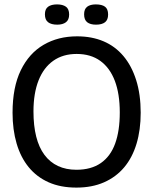

<svg xmlns="http://www.w3.org/2000/svg" viewBox="-20 -838 696 872"><path d="M327 14Q255 14 201 -10Q147 -34 110.5 -78.5Q74 -123 55.5 -186Q37 -249 37 -326Q37 -442 74.5 -519Q112 -596 178 -634.5Q244 -673 330 -673Q397 -673 450 -650.5Q503 -628 540.5 -583.5Q578 -539 598.5 -474Q619 -409 619 -326Q619 -248 600 -185Q581 -122 544 -78Q507 -34 452.5 -10Q398 14 327 14ZM327 -67Q394 -67 438 -97.5Q482 -128 503 -186Q524 -244 524 -327Q524 -412 501.5 -471Q479 -530 435.5 -561.5Q392 -593 328 -593Q266 -593 222 -562Q178 -531 155 -472.5Q132 -414 132 -332Q132 -267 144.5 -217.5Q157 -168 182 -134.5Q207 -101 243.5 -84Q280 -67 327 -67ZM416 -726Q390 -726 376 -737Q362 -748 362 -773Q362 -797 376 -807.5Q390 -818 415 -818Q443 -818 457 -807.5Q471 -797 471 -772Q471 -748 457 -737Q443 -726 416 -726ZM240 -726Q213 -726 198.5 -737Q184 -748 184 -773Q184 -797 198.5 -807.5Q213 -818 239 -818Q265 -818 279.5 -807.5Q294 -797 294 -772Q294 -748 279.5 -737Q265 -726 240 -726Z"/></svg>

Font: Bricolage Grotesque 96pt
Style: Regular
Weight: 400
Version: Version 1.001;gftools[0.9.33.dev8+g029e19f]